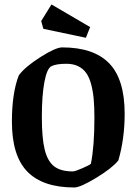

<svg xmlns="http://www.w3.org/2000/svg" viewBox="-20 -828 610 858"><path d="M363.8 -659.2 173.8 -699.2 164.1 -733.9 210 -808.1 382.8 -707ZM312 9.8Q171.4 9.8 102.3 -61Q33.2 -131.8 33.2 -284.2Q33.2 -412.1 64 -491.2Q91.8 -529.3 160.4 -572.8Q229 -616.2 257.8 -616.2Q398.9 -616.2 468 -544.9Q537.1 -473.6 537.1 -319.8Q537.1 -207.5 508.8 -110.8Q480 -75.7 409.4 -33Q338.9 9.8 312 9.8ZM305.2 -62Q315.9 -62 349.1 -76.7Q382.3 -91.3 386.2 -96.2Q401.9 -174.3 401.9 -301.8Q401.9 -350.1 398.7 -385.5Q395.5 -420.9 387.2 -451.9Q378.9 -482.9 365 -502.2Q351.1 -521.5 329.1 -532.2Q307.1 -543 276.9 -543Q231 -543 210 -532.2Q189.9 -522.5 178.5 -461.9Q167 -401.4 167 -305.2Q167 -210.4 179.9 -158.7Q192.9 -106.9 222.2 -84.5Q251.5 -62 305.2 -62Z"/></svg>

Font: Grenze SemiBold
Style: Regular
Weight: 600
Designer: Renata Polastri
Foundry: Omnibus-Type
Version: Version 1.002;PS 001.002;hotconv 1.0.88;makeotf.lib2.5.64775